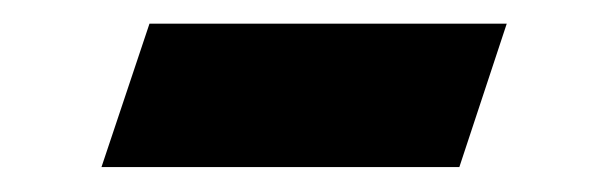

<svg xmlns="http://www.w3.org/2000/svg" viewBox="-20 -328 496 158"><path d="M63.5 -190.5 103 -308.5H397L358 -190.5Z"/></svg>

Font: Libre Caslon Condensed
Style: Italic
Weight: 400
Italic angle: -22.583°
Designer: Pablo Impallari, Rodrigo Fuenzalida, Katja Schimmel, Ertekin Erdin
Foundry: Pablo Impallari, Rodrigo Fuenzalida
Version: Version 2.000;gftools[0.9.33]